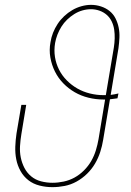

<svg xmlns="http://www.w3.org/2000/svg" viewBox="-20 -763 540 791"><path d="M195 8Q169 8 143 1.5Q117 -5 97 -20.5Q77 -36 64.5 -58.5Q52 -81 47 -106.5Q42 -132 43 -159Q44 -186 48 -213L68 -331H88L68 -210Q64 -186 62.5 -161.5Q61 -137 65.5 -114.5Q70 -92 80.5 -71.5Q91 -51 108.5 -36.5Q126 -22 149 -16Q172 -10 196 -10Q219 -10 242.5 -15Q266 -20 287 -31.5Q308 -43 326 -61Q344 -79 356 -100Q368 -121 375 -144Q382 -167 386 -190L413 -353Q412 -353 410.5 -353Q409 -353 407 -353Q375 -353 344.5 -360.5Q314 -368 288 -383Q262 -398 241 -419.5Q220 -441 206.5 -468Q193 -495 187.5 -526Q182 -557 188 -589Q191 -609 198.5 -628Q206 -647 217.5 -664.5Q229 -682 244.5 -696.5Q260 -711 278 -721.5Q296 -732 316 -737.5Q336 -743 355 -743Q376 -743 396 -736.5Q416 -730 431.5 -717.5Q447 -705 456 -687Q465 -669 469 -649Q473 -629 472 -607.5Q471 -586 468 -564L436 -372Q444 -373 452 -374.5Q460 -376 468 -378L464 -358Q457 -357 449 -356Q441 -355 433 -354L405 -187Q401 -162 393 -137Q385 -112 371.5 -89Q358 -66 338.5 -47Q319 -28 295.5 -15Q272 -2 246.5 3Q221 8 196 8ZM407 -371Q409 -371 411.5 -371Q414 -371 416 -371L449 -567Q452 -586 452.5 -604.5Q453 -623 450.5 -640.5Q448 -658 440.5 -674Q433 -690 420 -701.5Q407 -713 390 -719Q373 -725 355 -725Q337 -725 319.5 -720Q302 -715 286 -705Q270 -695 256.5 -682Q243 -669 233 -653Q223 -637 216.5 -620Q210 -603 207 -586Q202 -556 206.5 -528Q211 -500 223.5 -475.5Q236 -451 255.5 -431.5Q275 -412 298.5 -398.5Q322 -385 350 -378Q378 -371 407 -371Z"/></svg>

Font: Iosevka Slab Thin
Style: Italic
Weight: 100
Italic angle: -9°
Monospace: yes
Designer: Belleve Invis
Foundry: Belleve Invis
Version: Version 11.1.1; ttfautohint (v1.8.3)